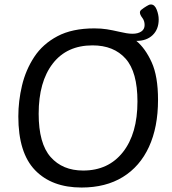

<svg xmlns="http://www.w3.org/2000/svg" viewBox="-20 -833 771 859"><path d="M345 6Q212 6 137 -71.5Q62 -149 62 -312Q62 -381 78.5 -450.5Q95 -520 133 -578Q171 -636 237 -671Q303 -706 402 -706Q433 -706 458 -702Q483 -698 513 -691Q530 -687 545 -684.5Q560 -682 573 -682Q597 -682 612 -692Q627 -702 627 -721Q627 -740 616.5 -753.5Q606 -767 606 -777Q606 -784 612 -789Q618 -794 624 -798L635 -805Q639 -807 644 -810Q649 -813 655 -813Q672 -813 681 -790Q690 -767 690 -746Q690 -702 663 -676Q636 -650 590 -650Q630 -617 658.5 -554.5Q687 -492 687 -386Q687 -264 646.5 -176Q606 -88 529.5 -41Q453 6 345 6ZM352 -70Q465 -70 530 -152.5Q595 -235 595 -379Q595 -511 542 -570.5Q489 -630 394 -630Q279 -630 216 -548.5Q153 -467 153 -324Q153 -191 206.5 -130.5Q260 -70 352 -70Z"/></svg>

Font: Asap
Style: Italic
Weight: 400
Italic angle: -6°
Designer: Pablo Cosgaya
Foundry: Omnibus-Type
Version: Version 3.001; ttfautohint (v1.8.3)